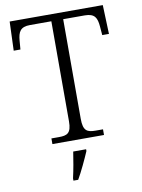

<svg xmlns="http://www.w3.org/2000/svg" viewBox="-100 -781 790 1070"><g transform="rotate(-10 295.0 -246.5)"><path d="M147 0H439V-32H398C350 -32 327 -42 327 -111V-675H449C506 -675 518 -648 522 -599L526 -550H564L558 -714H31L25 -550H63L67 -599C71 -648 84 -675 139 -675H260V-109C260 -41 236 -32 189 -32H147ZM227 208V221H254C278 180 309 113 327 71V61H254C247 107 238 161 227 208Z"/></g></svg>

Font: Noto Serif Devanagari Light
Style: Regular
Weight: 300
Designer: Universal Thirst, Indian Type Foundry and the Monotype Design Team
Foundry: Monotype Imaging Inc.
Version: Version 2.004